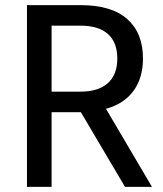

<svg xmlns="http://www.w3.org/2000/svg" viewBox="-20 -728 636 748"><path d="M572 0 393 -304C440.3 -317.3 476.2 -340.8 500.5 -374.5C524.8 -408.2 537 -450 537 -500C537 -566 516.7 -617.2 476 -653.5C435.3 -689.8 374.7 -708 294 -708H85V0H181V-291H295L467 0ZM181 -628H294C340.7 -628 376.2 -617.2 400.5 -595.5C424.8 -573.8 437 -542 437 -500C437 -458 424.7 -426 400 -404C375.3 -382 340 -371 294 -371H181Z"/></svg>

Font: Telex Regular
Style: Regular
Weight: 400
Designer: Andres Torresi
Foundry: Andres Torresi
Version: Version 1.001